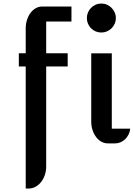

<svg xmlns="http://www.w3.org/2000/svg" viewBox="-20 -814 759 1090"><path d="M242.2 131.3Q242.2 157.2 234.4 179.9Q226.6 202.6 213.1 219.5Q199.7 236.3 181.6 246.3Q163.6 256.3 143.6 256.3H126V-436.5H86.9V-511.7H126V-652.3Q126 -678.2 133.3 -700.9Q140.6 -723.6 153.1 -740.5Q165.5 -757.3 182.6 -767.1Q199.7 -776.9 218.8 -776.9H385.7V-691.9H242.2V-511.7H364.3V-436.5H242.2ZM555.2 -629.4Q538.1 -629.4 523.2 -635.7Q508.3 -642.1 497.1 -653.3Q485.8 -664.6 479.5 -679.4Q473.1 -694.3 473.1 -711.4Q473.1 -728.5 479.5 -743.4Q485.8 -758.3 497.1 -769.5Q508.3 -780.8 523.2 -787.4Q538.1 -793.9 555.2 -793.9Q572.3 -793.9 587.2 -787.4Q602.1 -780.8 613.3 -769.5Q624.5 -758.3 631.1 -743.4Q637.7 -728.5 637.7 -711.4Q637.7 -694.3 631.1 -679.4Q624.5 -664.6 613.3 -653.3Q602.1 -642.1 586.9 -635.7Q571.8 -629.4 555.2 -629.4ZM498 -511.2H614.7V-83.5H719.2Q717.8 -66.4 710.2 -51Q702.6 -35.6 691.2 -24.4Q679.7 -13.2 665 -6.6Q650.4 0 634.3 0H591.3Q572.3 0 555.2 -9.8Q538.1 -19.5 525.4 -36.4Q512.7 -53.2 505.4 -75.7Q498 -98.1 498 -124Z"/></svg>

Font: Atomic Age
Style: Regular
Weight: 400
Designer: James Grieshaber
Foundry: James Grieshaber
Version: Version 1.008; ttfautohint (v1.4.1) -l 6 -r 46 -G 0 -x 0 -H 